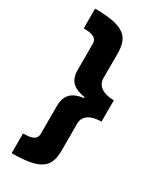

<svg xmlns="http://www.w3.org/2000/svg" viewBox="-246 -907 951 1148"><g transform="rotate(30 229.5 -333.0)"><path d="M420 -266V-413C360 -413 300 -436 300 -496V-664C300 -781 254 -832 49 -832V-696C88 -695 142 -693 142 -644V-462C142 -386 183 -354 259 -342V-336C185 -326 142 -294 142 -213V-22C142 28 89 29 49 30V166C257 166 300 114 300 0V-183C300 -244 358 -266 420 -266Z"/></g></svg>

Font: Noto Sans Gurmukhi Black
Style: Regular
Weight: 900
Designer: Jelle Bosma - Monotype Design Team
Foundry: Monotype Imaging Inc.
Version: Version 2.004